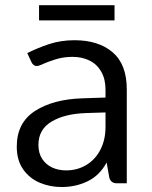

<svg xmlns="http://www.w3.org/2000/svg" viewBox="-20 -715 592 749"><path d="M474.6 -366.2V0H435.5Q413.6 0 406.7 -20.5L396 -81.1Q369.1 -31.2 322.8 -8.3Q276.4 14.6 220.2 14.6Q175.3 14.6 135.5 -2Q95.7 -18.6 70.6 -54Q45.4 -89.4 45.4 -143.1Q45.4 -236.3 116.7 -282.2Q188 -328.1 302.7 -331.5L391.6 -334.5V-365.2Q391.6 -406.2 375.2 -435.1Q358.9 -463.9 329.8 -478.5Q300.8 -493.2 262.7 -493.2Q229 -493.2 198.7 -484.1Q168.5 -475.1 135.7 -460.4Q129.4 -457.5 123 -457.5Q109.9 -457.5 102.5 -473.1L86.4 -507.8Q126 -527.8 171.6 -543Q217.3 -558.1 270.5 -558.1Q364.3 -558.1 419.4 -511Q474.6 -463.9 474.6 -366.2ZM391.6 -219.2V-276.4L314 -273.9Q231.9 -271 180.9 -240.5Q129.9 -210 129.9 -149.9Q129.9 -117.7 144.5 -95.2Q159.2 -72.8 183.6 -61.5Q208 -50.3 237.8 -50.3Q281.7 -50.3 316.9 -71.5Q352.1 -92.8 371.8 -131.3Q391.6 -169.9 391.6 -219.2ZM426.8 -635.3V-694.8H132.3V-635.3Z"/></svg>

Font: Lycee Sans
Style: Regular
Weight: 400
Designer: Justin Alvin
Foundry: Alkove Design
Version: Version 1.030